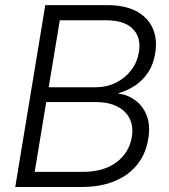

<svg xmlns="http://www.w3.org/2000/svg" viewBox="-20 -748 677 768"><path d="M41 0 161.1 -727.5H408.7Q479.5 -727.5 525.4 -703.1Q571.3 -678.7 590.8 -635Q610.4 -591.3 600.6 -533.7Q593.8 -491.2 573.2 -459.5Q552.7 -427.7 522.2 -407Q491.7 -386.2 454.6 -375.5V-373.5Q492.2 -368.7 522.2 -346.2Q552.2 -323.7 567.1 -285.2Q582 -246.6 573.2 -192.9Q564 -134.8 530.5 -91.6Q497.1 -48.3 440.4 -24.2Q383.8 0 304.2 0ZM118.7 -60.5H309.6Q395 -60.5 446 -99.1Q497.1 -137.7 507.3 -200.2Q514.2 -242.7 498.5 -273.9Q482.9 -305.2 448 -322.5Q413.1 -339.8 363.3 -339.8H165ZM174.8 -398.9H362.3Q407.2 -398.9 443.8 -417.2Q480.5 -435.5 504.6 -467Q528.8 -498.5 535.6 -538.6Q545.4 -597.7 511.5 -632.3Q477.5 -667 403.3 -667H219.2Z"/></svg>

Font: Inter 24pt Light
Style: Italic
Weight: 300
Italic angle: -9.3988°
Designer: Rasmus Andersson
Foundry: rsms
Version: Version 4.001;git-66647c0bb